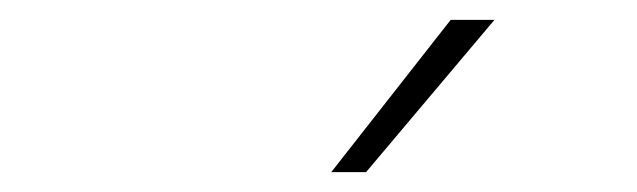

<svg xmlns="http://www.w3.org/2000/svg" viewBox="-20 -756 640 193"><path d="M433 -736H477L348 -583H313Z"/></svg>

Font: Kantumruy Pro ExtraLight
Style: Italic
Weight: 250
Italic angle: -13°
Version: Version 1.002